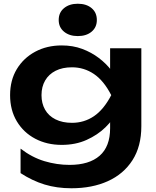

<svg xmlns="http://www.w3.org/2000/svg" viewBox="-20 -827 836 1027"><path d="M569 -141V-240L575 -261V-385L569 -406V-569H736V-152Q736 -44 688.5 30Q641 104 557 142Q473 180 362 180Q284 180 218.5 160Q153 140 90 99V-32Q151 15 217.5 35Q284 55 352 55Q457 55 513 6Q569 -43 569 -141ZM310 -52Q231 -52 168.5 -85Q106 -118 70 -178Q34 -238 34 -318Q34 -398 70 -457.5Q106 -517 168.5 -550.5Q231 -584 310 -584Q370 -584 419.5 -565.5Q469 -547 508.5 -517Q548 -487 575 -451.5Q602 -416 616.5 -380.5Q631 -345 631 -316Q631 -279 608.5 -233Q586 -187 544 -146Q502 -105 443 -78.5Q384 -52 310 -52ZM365 -170Q430 -170 482.5 -205.5Q535 -241 575 -318Q535 -396 482 -431.5Q429 -467 365 -467Q314 -467 277.5 -448.5Q241 -430 221.5 -396.5Q202 -363 202 -318Q202 -274 221 -240.5Q240 -207 277 -188.5Q314 -170 365 -170ZM396 -634Q351 -634 322.5 -657.5Q294 -681 294 -720Q294 -760 322.5 -783.5Q351 -807 396 -807Q442 -807 470 -783.5Q498 -760 498 -720Q498 -681 470 -657.5Q442 -634 396 -634Z"/></svg>

Font: Unbounded Medium
Style: Regular
Weight: 500
Designer: Luke Prowse, Jean-Baptiste Morizot, Fátima Lázaro, Florian Runge
Foundry: NaN
Version: Version 1.700